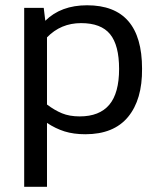

<svg xmlns="http://www.w3.org/2000/svg" viewBox="-20 -504 617 735"><path d="M159.9 211.2V-33.5Q192.5 -11.8 227.3 -0.9Q262.1 9.9 306.8 9.9Q415.5 9.9 470.3 -56.5Q525 -122.9 523.8 -241.1Q523.8 -483.8 313.4 -483.8Q213.3 -483.8 153.4 -424.5L147.4 -473.9H72.6V211.2ZM159.9 -103.9V-360.9Q212.8 -415.5 290.3 -415.5Q366.9 -415.5 401.4 -373.2Q435.9 -330.9 435.9 -240.1Q435.9 -147.5 398.3 -102.9Q360.6 -58.4 285 -58.4Q245.9 -58.4 217.2 -70.3Q188.5 -82.2 159.9 -103.9Z"/></svg>

Font: Arad-VF Thin Dots1
Style: Regular
Weight: 100
Designer: Mohammad Darvishi
Version: Version 1.000;August 30, 2024;FontCreator 15.0.0.2992 64-bit